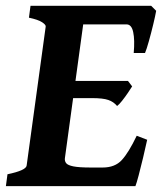

<svg xmlns="http://www.w3.org/2000/svg" viewBox="-25 -635 553 655"><path d="M507.8 -598.1Q504.9 -581.5 497.8 -552Q490.7 -522.5 482.9 -494.6Q475.1 -466.8 469.7 -454.1H431.2Q435.1 -499 429.4 -525.4Q423.8 -551.8 406.7 -551.8H235.4L257.3 -615.2H490.7ZM425.8 -340.3Q420.4 -331.5 410.9 -317.6Q401.4 -303.7 391.6 -291.3Q381.8 -278.8 374.5 -273.4Q362.8 -287.6 344.7 -293.9Q326.7 -300.3 288.6 -300.3H194.8L212.4 -358.9H411.6ZM477.1 -158.2Q471.2 -130.4 463.1 -96.9Q455.1 -63.5 448 -36.6Q440.9 -9.8 437 0H-4.9L0.5 -40.5Q64 -53.7 65.9 -70.3L130.9 -544.4Q131.8 -550.3 118.7 -559.1Q105.5 -567.9 73.7 -574.7L79.1 -615.2H333.5L328.1 -574.7Q296.4 -571.3 278.3 -566.7Q260.3 -562 259.3 -555.2L196.3 -94.7Q195.3 -85.4 200.7 -78.4Q206.1 -71.3 225.3 -67.4Q244.6 -63.5 284.7 -63.5H325.2Q367.2 -63.5 390.6 -89.1Q414.1 -114.7 441.4 -171.9Z"/></svg>

Font: Gentium Book Plus
Style: Bold Italic
Weight: 700
Italic angle: -8°
Designer: Victor Gaultney, Annie Olsen, Iska Routamaa, Becca Hirsbrunner
Foundry: SIL International
Version: Version 6.101